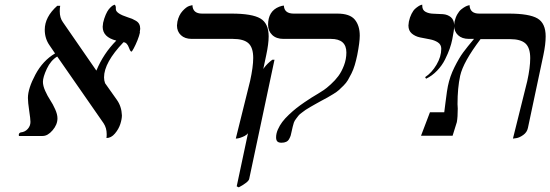

<svg xmlns="http://www.w3.org/2000/svg" viewBox="-20 -579 2348 819"><path d="M576.2 -441.9 577.1 -440.9Q574.2 -426.8 566.2 -406.7Q558.1 -386.7 550.5 -372.8Q543 -358.9 541 -358.9Q537.6 -358.9 534.4 -365Q531.2 -371.1 528.8 -378.2Q526.4 -385.3 520.8 -391.8Q515.1 -398.4 506.8 -398.9Q423.8 -312 423.8 -249Q423.8 -235.8 428.2 -224.1L478 -153.8Q498.5 -125.5 500 -86.9Q500 -71.3 493.2 -49.8Q486.3 -28.3 470.2 -9.3Q454.1 9.8 434.1 9.8Q435.1 3.9 435.1 -6.8Q435.1 -33.2 421.9 -53.2L224.1 -337.9Q196.3 -321.3 179.7 -285.6Q163.1 -250 163.1 -230Q163.1 -212.9 172.9 -191.2Q182.6 -169.4 194.1 -152.1Q205.6 -134.8 215.3 -113Q225.1 -91.3 225.1 -74.2Q225.1 -47.4 204.3 -23.2Q183.6 1 162.1 1H61Q61 0.5 60.5 -1Q60.1 -2.4 60.1 -2.9Q60.1 -12.2 68.8 -14.2Q86.9 -16.1 98.4 -29.1Q109.9 -42 109.9 -59.1Q109.9 -71.3 104.5 -106.9Q99.1 -142.6 99.1 -161.1Q99.1 -201.2 130.9 -260.7Q162.6 -320.3 214.8 -351.1L191.9 -384.8Q170.9 -414.1 170.9 -452.1Q170.9 -506.8 224.1 -554.2H236.8Q234.9 -546.4 234.9 -530.8Q234.9 -502.9 248 -484.9L391.1 -277.8Q421.4 -351.1 476.1 -405.8Q418 -420.4 418 -464.8Q418 -470.2 419.9 -481.9Q424.3 -501 430.9 -516.1Q437.5 -531.2 443.8 -539.1Q450.2 -546.9 456.1 -551.8Q461.9 -556.6 465.8 -557.6L469.2 -559.1Q474.1 -554.2 474.1 -546.9V-540Q474.1 -521.5 525.9 -504.9Q538.1 -501 543.5 -498.8Q548.8 -496.6 559.1 -490.7Q569.3 -484.9 573.7 -476.3Q578.1 -467.8 578.1 -456.1Q578.1 -451.7 576.2 -441.9Z M985.8 12.2 1046.9 -233.9Q1060.1 -293.9 1060.1 -332Q1060.1 -376 1039.8 -394.5Q1019.5 -413.1 973.1 -413.1H797.9Q768.6 -413.1 751.7 -429Q734.9 -444.8 734.9 -470.2Q734.9 -475.1 736.8 -486.8Q742.7 -514.6 758.8 -532.2Q774.9 -549.8 787.6 -553.7L800.8 -557.1Q802.2 -521 841.8 -521H967.8Q1055.2 -521 1090.6 -500.2Q1126 -479.5 1126 -423.8Q1126 -392.6 1115.7 -344.2L1049.8 -33.2Q1047.4 -21.5 1039.8 -12.5Q1032.2 -3.4 1023.4 1Q1014.6 5.4 1005.9 8.3Q997.1 11.2 991.7 11.7Z M998.5 220.2 989.7 215.8 1088.9 -251Q1097.2 -291 1141.6 -324.2H1150.9L1043 184.1Q1040.5 197.8 998.5 220.2ZM1228.5 -38.1Q1226.6 -32.2 1224.4 -20Q1222.2 -7.8 1220 -1Q1217.8 5.9 1213.4 13.9Q1209 22 1200.9 25.9Q1192.9 29.8 1180.7 29.8Q1168.5 29.8 1163.1 24.4Q1157.7 19 1157.7 6.8Q1157.7 -9.3 1165.3 -26.6Q1172.9 -43.9 1184.1 -58.8Q1195.3 -73.7 1212.4 -89.8Q1229.5 -106 1244.4 -117.7Q1259.3 -129.4 1278.6 -142.6Q1297.9 -155.8 1308.6 -162.4Q1319.3 -168.9 1333 -177.2Q1334 -177.7 1334.7 -178.2Q1335.4 -178.7 1336.4 -179.2Q1337.4 -179.7 1337.9 -180.2Q1349.1 -187 1360.6 -194.6Q1372.1 -202.1 1390.9 -219.2Q1409.7 -236.3 1423.3 -254.6Q1437 -272.9 1447.3 -299.8Q1457.5 -326.7 1457.5 -355Q1457.5 -413.1 1391.6 -413.1H1189Q1158.7 -413.1 1141.1 -429.9Q1123.5 -446.8 1123.5 -473.1Q1123.5 -531.7 1170.9 -550.3Q1184.1 -555.2 1190.9 -555.2Q1192.4 -521 1232.9 -521H1418.9Q1472.2 -521 1493.4 -495.4Q1514.6 -469.7 1514.6 -426.8Q1514.6 -398.9 1503.9 -344.2Q1499 -320.8 1493.2 -301.3Q1487.3 -281.7 1479.2 -265.6Q1471.2 -249.5 1464.1 -237.5Q1457 -225.6 1445.6 -214.1Q1434.1 -202.6 1425.8 -195.1Q1417.5 -187.5 1402.3 -178.2Q1387.2 -168.9 1377.2 -163.3Q1367.2 -157.7 1348.6 -147.9Q1329.1 -137.2 1324.5 -134.5Q1319.8 -131.8 1304 -122.8Q1288.1 -113.8 1283.7 -110.4Q1279.3 -106.9 1268.1 -98.9Q1256.8 -90.8 1252.9 -85.4Q1249 -80.1 1242.7 -72Q1236.3 -64 1233.4 -55.7Q1230.5 -47.4 1228.5 -38.1Z M1797.4 -243.2 1793.5 -250Q1821.8 -268.6 1842 -303Q1862.3 -337.4 1862.3 -371.1Q1862.3 -388.7 1847.9 -398.2Q1833.5 -407.7 1813 -411.4Q1792.5 -415 1771.7 -419.4Q1751 -423.8 1736.6 -436Q1722.2 -448.2 1722.2 -470.2Q1722.2 -475.1 1724.1 -486.8Q1728 -505.4 1735.4 -519.8Q1742.7 -534.2 1750.5 -541.3Q1758.3 -548.3 1765.4 -552.7Q1772.5 -557.1 1776.9 -558.1L1781.2 -559.1V-554.2Q1781.2 -536.1 1795.2 -528.6Q1809.1 -521 1829.1 -520.5Q1849.1 -520 1869.4 -518.6Q1889.6 -517.1 1903.6 -505.4Q1917.5 -493.7 1917.5 -469.2Q1917.5 -451.7 1909.2 -411.1Q1905.3 -391.6 1898.2 -371.3Q1891.1 -351.1 1878.4 -325.4Q1865.7 -299.8 1844.5 -277.6Q1823.2 -255.4 1797.4 -243.2Z M2168 12.2 2229 -232.9Q2241.7 -290.5 2241.7 -331.1Q2241.7 -375 2221.4 -393.6Q2201.2 -412.1 2154.8 -412.1H2029.8Q1956.1 -314.9 1942.9 -255.9Q1931.6 -204.1 1931.6 -134.8Q1931.6 -131.3 1932.1 -125.2Q1932.6 -119.1 1932.6 -116.2Q1932.6 -79.6 1928.7 -58.1L1910.6 0H1775.9L1814 -100.1H1875Q1876.5 -111.3 1880.1 -140.4Q1883.8 -169.4 1886.5 -188.5Q1889.2 -207.5 1890.6 -211.9Q1898.9 -252.9 1918.5 -292.2Q1938 -331.5 1955.6 -355.2Q1973.1 -378.9 2002 -413.1H1980Q1950.7 -413.1 1933.8 -429Q1917 -444.8 1917 -470.2Q1917 -475.1 1918.9 -486.8Q1922.9 -504.4 1930.7 -518.1Q1938.5 -531.7 1947.3 -538.8Q1956.1 -545.9 1964.1 -550.3Q1972.2 -554.7 1977.5 -555.7L1982.9 -557.1Q1984.4 -521 2023.9 -521H2149.9Q2237.3 -521 2272.5 -500.5Q2307.6 -480 2307.6 -423.8Q2307.6 -390.1 2297.9 -344.2L2231.9 -33.2Q2228 -14.6 2211.9 -3.2Q2195.8 8.3 2182.1 10.3Z"/></svg>

Font: Linear Smooth
Style: Italic
Weight: 400
Designer: Philipp H. Poll, Flanker
Foundry: Philipp H. Poll, reworked by Flanker
Version: Version 1.061 | FøM Fix